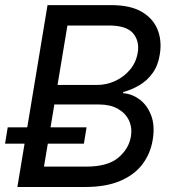

<svg xmlns="http://www.w3.org/2000/svg" viewBox="-27 -748 701 768"><path d="M42.5 0 163.1 -727.5H418Q494.1 -727.5 539.8 -700.9Q585.4 -674.3 603.3 -629.6Q621.1 -585 612.3 -530.8Q605.5 -486.3 583.7 -456.1Q562 -425.8 531.2 -407.5Q500.5 -389.2 465.8 -379.9V-375Q500 -373 530.5 -350.8Q561 -328.6 577.1 -287.8Q593.3 -247.1 584 -189.5Q575.2 -134.8 543.5 -92Q511.7 -49.3 454.6 -24.7Q397.5 0 312 0ZM148.9 -81.5H317.4Q403.8 -81.5 446.3 -117.4Q488.8 -153.3 496.6 -202.1Q502.4 -238.3 488.5 -267.1Q474.6 -295.9 444.1 -313Q413.6 -330.1 368.7 -330.1H190.4ZM203.1 -408.2H360.8Q399.4 -408.2 434.1 -424.3Q468.8 -440.4 493.2 -469.5Q517.6 -498.5 523.9 -537.6Q531.7 -583 505.6 -614.5Q479.5 -646 408.2 -646H242.7ZM-6.8 -173.3 3.9 -238.8H319.3L308.6 -173.3Z"/></svg>

Font: Inter Variable
Style: Italic
Weight: 400
Italic angle: -9.39999°
Designer: Rasmus Andersson
Foundry: rsms
Version: Version 4.001;git-9221beed3